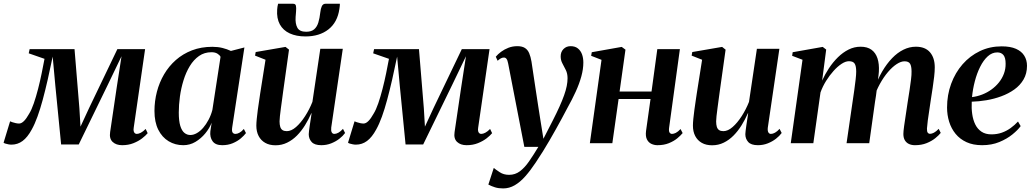

<svg xmlns="http://www.w3.org/2000/svg" viewBox="-50 -780 5622 1046"><path d="M615.5 11Q582.5 11 563.5 -7Q544.5 -25 550 -60.5L585.5 -301L612 -473.5L536.5 -316.5L379 7H283L251.5 -313L237 -471.5Q223.5 -405.5 210 -346.5Q196.5 -287.5 182.8 -236.5Q169 -185.5 154.2 -144.8Q139.5 -104 123 -74.5Q100 -32 73 -12Q46 8 12.5 8Q4.5 8 -4.8 6.2Q-14 4.5 -21 2.2Q-28 0 -30.5 -2.5L5 -119Q9.5 -117 18 -114Q26.5 -111 36.5 -109Q46.5 -107 54 -107Q60.5 -107 67.2 -110.5Q74 -114 80.8 -120.8Q87.5 -127.5 94.5 -137.5Q101.5 -147.5 108.5 -160Q122 -181.5 134.2 -217.2Q146.5 -253 157.5 -295.8Q168.5 -338.5 177.2 -381.5Q186 -424.5 192.5 -459.5L106.5 -489.5L111.5 -512.5H356L382.5 -190.5L388.5 -90L435 -190.5L589.5 -512.5H740.5L678.5 -84.5Q676.5 -72.5 678.5 -65Q680.5 -57.5 685 -54Q689.5 -50.5 695 -50.5Q705 -50.5 717.5 -57Q730 -63.5 743.5 -77.5L754.5 -54.5Q744 -41.5 724.2 -26.2Q704.5 -11 677 0Q649.5 11 615.5 11Z M1215 -86Q1212 -65.5 1217.2 -58Q1222.5 -50.5 1233 -50.5Q1242.5 -50.5 1254.2 -56.8Q1266 -63 1278.5 -77.5L1290 -55Q1280 -41.5 1261.8 -26Q1243.5 -10.5 1218 0.2Q1192.5 11 1160.5 11Q1123.5 11 1108 -10.8Q1092.5 -32.5 1096 -65L1103 -111.5Q1091.5 -81.5 1068.5 -53.5Q1045.5 -25.5 1015 -7.2Q984.5 11 948.5 11Q904.5 11 868.8 -10.5Q833 -32 812.2 -73.5Q791.5 -115 791.5 -175.5Q791.5 -229 804.8 -280Q818 -331 844 -375.2Q870 -419.5 908 -453Q946 -486.5 996 -505.8Q1046 -525 1107 -525Q1136.5 -525 1161.8 -518.8Q1187 -512.5 1208 -502.5L1281.5 -521.5ZM1151.5 -470.5Q1146.5 -480.5 1134 -488Q1121.5 -495.5 1102 -495.5Q1063.5 -495.5 1034.2 -475Q1005 -454.5 984 -420Q963 -385.5 949.8 -342.5Q936.5 -299.5 930.2 -254Q924 -208.5 924 -166.5Q924 -121 932.2 -94.2Q940.5 -67.5 954.8 -56Q969 -44.5 987 -44.5Q1004.5 -44.5 1022.5 -54.8Q1040.5 -65 1056.8 -83.8Q1073 -102.5 1086.2 -127.5Q1099.5 -152.5 1107 -181Z M1451 11.5Q1418 11.5 1394.8 -1.8Q1371.5 -15 1359 -39Q1346.5 -63 1346.5 -95.5Q1346.5 -110 1348.8 -132.8Q1351 -155.5 1354.5 -181.8Q1358 -208 1361.8 -231.8Q1365.5 -255.5 1367.5 -271L1396.5 -454.5L1339.5 -477L1343 -496.5L1505.5 -524.5L1524.5 -509.5L1492.5 -281Q1490 -262.5 1486.8 -238.2Q1483.5 -214 1480.2 -190.2Q1477 -166.5 1475 -147.5Q1473 -128.5 1473 -119Q1473 -101 1476.8 -89Q1480.5 -77 1489.2 -71.2Q1498 -65.5 1512.5 -65.5Q1537 -65.5 1562.8 -88Q1588.5 -110.5 1612 -147Q1635.5 -183.5 1652 -225L1695 -514H1817.5L1754.5 -85Q1752.5 -68 1757.2 -59.2Q1762 -50.5 1771.5 -50.5Q1781.5 -50.5 1793.8 -57.2Q1806 -64 1818.5 -78L1830 -55.5Q1818.5 -39.5 1799 -24.2Q1779.5 -9 1754.2 1Q1729 11 1700.5 11Q1663.5 11 1647.8 -6.5Q1632 -24 1632 -49Q1632 -53.5 1633.5 -66.5Q1635 -79.5 1637.5 -96.5Q1640 -113.5 1642.8 -131.2Q1645.5 -149 1647.5 -163H1646Q1631 -129 1611.5 -97.5Q1592 -66 1567.8 -41.5Q1543.5 -17 1514.2 -2.8Q1485 11.5 1451 11.5ZM1547 -759.5Q1560 -759.5 1562.2 -748.5Q1564.5 -737.5 1563 -719.5Q1562.5 -713 1561.8 -703.5Q1561 -694 1560.5 -687.5Q1558 -651 1570 -629Q1582 -607 1618 -607Q1646 -607 1661.5 -620.2Q1677 -633.5 1684.2 -657.2Q1691.5 -681 1695 -713Q1697 -732.5 1703.2 -746Q1709.5 -759.5 1723 -759.5H1801.5Q1801.5 -754.5 1801.2 -748.5Q1801 -742.5 1799 -731.5Q1788.5 -658.5 1739.5 -620Q1690.5 -581.5 1614 -581.5Q1564.5 -581.5 1528.5 -598Q1492.5 -614.5 1474.5 -647.2Q1456.5 -680 1460 -728.5Q1460.5 -736.5 1461.8 -744.2Q1463 -752 1465 -759.5Z M2492 11Q2459 11 2440 -7Q2421 -25 2426.5 -60.5L2462 -301L2488.5 -473.5L2413 -316.5L2255.5 7H2159.5L2128 -313L2113.5 -471.5Q2100 -405.5 2086.5 -346.5Q2073 -287.5 2059.2 -236.5Q2045.5 -185.5 2030.8 -144.8Q2016 -104 1999.5 -74.5Q1976.5 -32 1949.5 -12Q1922.5 8 1889 8Q1881 8 1871.8 6.2Q1862.5 4.5 1855.5 2.2Q1848.5 0 1846 -2.5L1881.5 -119Q1886 -117 1894.5 -114Q1903 -111 1913 -109Q1923 -107 1930.5 -107Q1937 -107 1943.8 -110.5Q1950.5 -114 1957.2 -120.8Q1964 -127.5 1971 -137.5Q1978 -147.5 1985 -160Q1998.5 -181.5 2010.8 -217.2Q2023 -253 2034 -295.8Q2045 -338.5 2053.8 -381.5Q2062.5 -424.5 2069 -459.5L1983 -489.5L1988 -512.5H2232.5L2259 -190.5L2265 -90L2311.5 -190.5L2466 -512.5H2617L2555 -84.5Q2553 -72.5 2555 -65Q2557 -57.5 2561.5 -54Q2566 -50.5 2571.5 -50.5Q2581.5 -50.5 2594 -57Q2606.5 -63.5 2620 -77.5L2631 -54.5Q2620.5 -41.5 2600.8 -26.2Q2581 -11 2553.5 0Q2526 11 2492 11Z M2718.5 -433.5Q2715 -452 2709.5 -459.2Q2704 -466.5 2695.5 -466.5Q2686.5 -466.5 2678.5 -462Q2670.5 -457.5 2661 -449L2651 -471Q2662.5 -485 2680 -498Q2697.5 -511 2720 -519.8Q2742.5 -528.5 2768.5 -528.5Q2794 -528.5 2809.5 -518.8Q2825 -509 2833 -490Q2841 -471 2845.5 -444.5Q2850.5 -411 2856.5 -371Q2862.5 -331 2869 -288Q2875.5 -245 2882 -203Q2888.5 -161 2894.5 -123.5L2910.5 -24L2961 -122.5Q2983 -165.5 2998.2 -199.5Q3013.5 -233.5 3023.2 -261Q3033 -288.5 3037.5 -311.2Q3042 -334 3042 -353.5Q3042 -379.5 3032.5 -398.5Q3023 -417.5 3013.8 -434.8Q3004.5 -452 3004.5 -473Q3004.5 -497.5 3020 -513Q3035.5 -528.5 3058.5 -528.5Q3083 -528.5 3098.2 -516.2Q3113.5 -504 3120.8 -484Q3128 -464 3128 -439.5Q3128 -403.5 3117 -363.5Q3106 -323.5 3086.5 -280.8Q3067 -238 3041.5 -192.5Q3026.5 -163.5 3010.5 -134.2Q2994.5 -105 2978 -75.2Q2961.5 -45.5 2944 -15.5Q2926.5 14.5 2907.8 44.8Q2889 75 2868.5 105.5Q2840 148.5 2812 180.2Q2784 212 2754.2 229.2Q2724.5 246.5 2691 246.5Q2666 246.5 2646.8 240.5Q2627.5 234.5 2610.5 225.5L2640 135Q2651 144 2672.5 158.2Q2694 172.5 2723.5 172.5Q2756.5 172.5 2782.2 153.2Q2808 134 2832 99.5Q2856 65 2883 20H2806.5Z M3595 -82.5Q3593 -64 3598.2 -57.2Q3603.5 -50.5 3611 -50.5Q3620 -50.5 3631.8 -56.2Q3643.5 -62 3657.5 -77L3669 -55Q3658 -41.5 3639.5 -26.2Q3621 -11 3594 0Q3567 11 3531.5 11Q3514.5 11 3498.8 3.8Q3483 -3.5 3474.5 -20.5Q3466 -37.5 3469.5 -66L3494 -240.5H3320L3286 0H3163.5L3227 -454L3170.5 -476L3174 -495.5L3337 -524.5L3357.5 -509.5L3325.5 -281.5H3499.5L3531 -512.5H3654Z M3829.5 11.5Q3796.5 11.5 3773.2 -1.8Q3750 -15 3737.5 -39Q3725 -63 3725 -95.5Q3725 -110 3727.2 -132.8Q3729.5 -155.5 3733 -181.8Q3736.5 -208 3740.2 -231.8Q3744 -255.5 3746 -271L3775 -454.5L3718 -477L3721.5 -496.5L3884 -524.5L3903 -509.5L3871 -281Q3868.5 -262.5 3865.2 -238.2Q3862 -214 3858.8 -190.2Q3855.5 -166.5 3853.5 -147.5Q3851.5 -128.5 3851.5 -119Q3851.5 -101 3855.2 -89Q3859 -77 3867.8 -71.2Q3876.5 -65.5 3891 -65.5Q3915.5 -65.5 3941.2 -88Q3967 -110.5 3990.5 -147Q4014 -183.5 4030.5 -225L4073.5 -514H4196L4133 -85Q4131 -68 4135.8 -59.2Q4140.5 -50.5 4150 -50.5Q4160 -50.5 4172.2 -57.2Q4184.5 -64 4197 -78L4208.5 -55.5Q4197 -39.5 4177.5 -24.2Q4158 -9 4132.8 1Q4107.5 11 4079 11Q4042 11 4026.2 -6.5Q4010.5 -24 4010.5 -49Q4010.5 -53.5 4012 -66.5Q4013.5 -79.5 4016 -96.5Q4018.5 -113.5 4021.2 -131.2Q4024 -149 4026 -163H4024.5Q4009.5 -129 3990 -97.5Q3970.5 -66 3946.2 -41.5Q3922 -17 3892.8 -2.8Q3863.5 11.5 3829.5 11.5Z M4451 -510 4429 -341Q4444.5 -375.5 4466.2 -408.5Q4488 -441.5 4515 -468Q4542 -494.5 4573 -510Q4604 -525.5 4638.5 -525.5Q4675 -525.5 4697.8 -509Q4720.5 -492.5 4730.5 -462Q4740.5 -431.5 4738 -389Q4737.5 -381 4736 -368Q4734.5 -355 4732.2 -339.2Q4730 -323.5 4727.5 -308L4713.5 -296Q4731.5 -348.5 4756.2 -390.8Q4781 -433 4810.2 -463.2Q4839.5 -493.5 4872.2 -509.5Q4905 -525.5 4939.5 -525.5Q4990.5 -525.5 5016.5 -495.2Q5042.5 -465 5042.5 -413Q5042.5 -390.5 5039.2 -362Q5036 -333.5 5031.2 -302.2Q5026.5 -271 5021.5 -239.5Q5017.5 -211 5012.8 -180.5Q5008 -150 5004.5 -123.5Q5001 -97 5000 -80Q4999.5 -63.5 5004.2 -57.2Q5009 -51 5017 -51Q5026 -51 5037.8 -57Q5049.5 -63 5064 -78L5075 -56Q5064.5 -42.5 5045.2 -27Q5026 -11.5 4998.2 -0.2Q4970.5 11 4934.5 11Q4916.5 11 4902.2 4.5Q4888 -2 4879.8 -15.5Q4871.5 -29 4871.5 -50Q4871.5 -63.5 4875.5 -92.8Q4879.5 -122 4885 -157Q4890.5 -192 4895 -224Q4900.5 -257 4905.2 -288.8Q4910 -320.5 4913.2 -347Q4916.5 -373.5 4916 -390.5Q4916 -419.5 4908 -432.8Q4900 -446 4877.5 -446Q4858.5 -446 4835 -430.8Q4811.5 -415.5 4787.8 -387.8Q4764 -360 4743.5 -322.8Q4723 -285.5 4709 -242L4730 -321.5Q4728 -304 4726.2 -288.8Q4724.5 -273.5 4722.2 -258Q4720 -242.5 4717 -225L4685.5 0H4562L4594.5 -223.5Q4599.5 -256.5 4604 -288.8Q4608.5 -321 4611.5 -347.5Q4614.5 -374 4614.5 -390Q4614.5 -420 4606.2 -433.2Q4598 -446.5 4575 -446.5Q4556.5 -446.5 4534.5 -432Q4512.5 -417.5 4490.8 -393.2Q4469 -369 4450.2 -338.8Q4431.5 -308.5 4420 -276.5L4381 0H4258L4322 -454.5L4265.5 -476L4268.5 -495.5L4432 -524.5Z M5510.5 -93Q5495.5 -72 5465.8 -47.8Q5436 -23.5 5394.2 -6.2Q5352.5 11 5300.5 11Q5251.5 11 5215.5 -5.5Q5179.5 -22 5156 -50.8Q5132.5 -79.5 5121 -116.5Q5109.5 -153.5 5109.5 -194Q5109.5 -263 5131.8 -323.5Q5154 -384 5194 -429.8Q5234 -475.5 5288.2 -501.5Q5342.5 -527.5 5407 -527.5Q5454.5 -527.5 5485 -514Q5515.5 -500.5 5530.2 -476.5Q5545 -452.5 5545 -421.5Q5545 -379 5526.2 -347Q5507.5 -315 5476 -292.5Q5444.5 -270 5405.2 -255.5Q5366 -241 5324.2 -234Q5282.5 -227 5244 -226Q5242 -191 5246.5 -159Q5251 -127 5263.2 -102Q5275.5 -77 5297.2 -62.5Q5319 -48 5351 -48Q5381.5 -48 5407.8 -57.2Q5434 -66.5 5456 -82.5Q5478 -98.5 5496 -118ZM5383 -494.5Q5354.5 -494.5 5331 -473Q5307.5 -451.5 5289.8 -416Q5272 -380.5 5260.8 -337.2Q5249.5 -294 5245.5 -251Q5274 -254.5 5301 -265Q5328 -275.5 5351.2 -292.2Q5374.5 -309 5392 -330.8Q5409.5 -352.5 5419.2 -378.5Q5429 -404.5 5428.5 -433.5Q5428.5 -465.5 5416.8 -480Q5405 -494.5 5383 -494.5Z"/></svg>

Font: Merriweather 120pt SemiBold
Style: Italic
Weight: 600
Italic angle: -7.8°
Version: Version 2.101